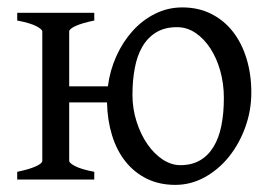

<svg xmlns="http://www.w3.org/2000/svg" viewBox="-20 -489 739 523"><path d="M589.8 -222.2Q589.8 -260.7 580.1 -295.7Q570.3 -330.6 553 -357.2Q535.6 -383.8 512.5 -399.4Q489.3 -415 462.4 -415Q428.7 -415 405.5 -400.9Q382.3 -386.7 367.9 -362.1Q353.5 -337.4 347.2 -303.7Q340.8 -270 340.8 -231Q340.8 -192.4 352.1 -157.5Q363.3 -122.6 381.6 -96.2Q399.9 -69.8 423.3 -54.4Q446.8 -39.1 471.2 -39.1Q502 -39.1 524.4 -52Q546.9 -64.9 561.5 -88.9Q576.2 -112.8 583 -146.5Q589.8 -180.2 589.8 -222.2ZM664.6 -236.8Q664.6 -188 648.2 -142.6Q631.8 -97.2 603.8 -62.3Q575.7 -27.3 537.8 -6.3Q500 14.6 457.5 14.6Q414.1 14.6 379.9 -2.2Q345.7 -19 321.8 -49.1Q297.9 -79.1 285.2 -120.4Q272.5 -161.6 271.5 -210H168.5V-50.8Q168.5 -44.9 184.8 -36.4Q201.2 -27.8 236.8 -21V0H26.9V-21Q60.1 -27.8 77.6 -35.9Q95.2 -43.9 95.2 -50.8V-403.3Q95.2 -409.2 78.9 -417.7Q62.5 -426.3 26.9 -433.1V-454.1H236.8V-433.1Q203.6 -426.3 186 -418.2Q168.5 -410.2 168.5 -403.3V-253.9H273.9Q279.3 -296.9 296.9 -335.9Q314.5 -375 341.1 -404.5Q367.7 -434.1 402.3 -451.4Q437 -468.8 476.6 -468.8Q520.5 -468.8 555.4 -451.2Q590.3 -433.6 614.5 -402.6Q638.7 -371.6 651.6 -329.1Q664.6 -286.6 664.6 -236.8Z"/></svg>

Font: Noto Serif Devanagari
Style: Bold
Weight: 700
Designer: Monotype Design Team
Foundry: Monotype Imaging Inc.
Version: Version 1.01